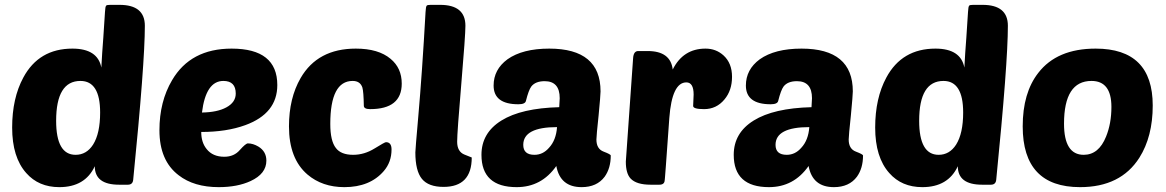

<svg xmlns="http://www.w3.org/2000/svg" viewBox="-20 -760 4797 790"><path d="M88 -48Q30 -113 30 -235Q30 -356 76 -441Q140 -560 278 -560Q382 -560 397 -482Q400 -541 405 -604L412 -711Q413 -733 417 -737Q420 -740 433 -740H472Q576 -740 576 -654Q576 -500 528 -20Q526 0 506 0H470Q370 0 370 -76Q330 10 224 10Q139 10 88 -48ZM211 -263Q211 -123 291 -123Q336 -123 363 -165Q392 -211 392 -297Q392 -427 311 -427Q211 -427 211 -263Z M715 -39Q636 -99 636 -224Q636 -342 688 -430Q764 -560 933 -560Q1121 -560 1121 -410Q1121 -293 989 -245Q912 -217 808 -217Q808 -174 830 -147Q855 -115 903 -115Q943 -115 967 -143Q991 -170 1000 -170Q1021 -170 1043 -157Q1076 -137 1076 -99Q1076 -45 1011 -15Q957 10 880 10Q778 10 715 -39ZM811 -297Q874 -298 911 -318Q950 -339 950 -375Q950 -427 899 -427Q827 -427 811 -297Z M1521 -149Q1563 -175 1568 -175Q1591 -175 1591 -145Q1591 -93 1559 -56Q1502 10 1397 10Q1306 10 1245 -42Q1169 -107 1169 -240Q1169 -356 1217 -439Q1287 -560 1444 -560Q1537 -560 1587 -518Q1633 -480 1633 -416Q1633 -311 1503 -311Q1477 -311 1477 -325Q1476 -383 1471 -400Q1462 -427 1431 -427Q1339 -427 1339 -250Q1339 -180 1362 -151Q1383 -123 1433 -123Q1479 -123 1521 -149Z M1716 -24Q1689 -57 1689 -133Q1689 -144 1701 -280Q1717 -461 1731 -711Q1732 -733 1736 -737Q1739 -740 1752 -740H1791Q1895 -740 1895 -654Q1895 -614 1878 -414Q1861 -215 1861 -177Q1861 -136 1891 -124L1921 -112Q1921 9 1805 9Q1743 9 1716 -24Z M2043 -264Q2125 -315 2281 -319Q2283 -347 2283 -356Q2283 -426 2221 -426Q2183 -426 2166 -404Q2155 -389 2144 -345Q2141 -331 2113 -331Q2011 -331 2011 -408Q2011 -474 2068 -516Q2130 -560 2240 -560Q2451 -560 2451 -384Q2451 -369 2443 -285Q2434 -201 2434 -186Q2434 -147 2464 -136Q2493 -125 2493 -120Q2493 -68 2468 -33Q2436 10 2373 10Q2285 10 2269 -77Q2208 10 2106 10Q1961 10 1961 -123Q1961 -213 2043 -264ZM2133 -164Q2133 -123 2179 -123Q2214 -123 2239 -152Q2268 -183 2272 -237Q2133 -237 2133 -164Z M2832 -324 2834 -371Q2834 -421 2804 -421Q2745 -421 2734 -275Q2715 -6 2715 -20Q2715 0 2693 0H2657Q2599 0 2575 -25Q2555 -46 2555 -95Q2555 -101 2585 -521Q2587 -550 2606 -550H2645Q2739 -550 2748 -474Q2791 -560 2883 -560Q2926 -560 2957 -532Q2992 -500 2992 -444Q2992 -388 2961 -351Q2928 -311 2877 -311Q2832 -311 2832 -324Z M3081 -264Q3163 -315 3319 -319Q3321 -347 3321 -356Q3321 -426 3259 -426Q3221 -426 3204 -404Q3193 -389 3182 -345Q3179 -331 3151 -331Q3049 -331 3049 -408Q3049 -474 3106 -516Q3168 -560 3278 -560Q3489 -560 3489 -384Q3489 -369 3481 -285Q3472 -201 3472 -186Q3472 -147 3502 -136Q3531 -125 3531 -120Q3531 -68 3506 -33Q3474 10 3411 10Q3323 10 3307 -77Q3246 10 3144 10Q2999 10 2999 -123Q2999 -213 3081 -264ZM3171 -164Q3171 -123 3217 -123Q3252 -123 3277 -152Q3306 -183 3310 -237Q3171 -237 3171 -164Z M3639 -48Q3581 -113 3581 -235Q3581 -356 3627 -441Q3691 -560 3829 -560Q3933 -560 3948 -482Q3951 -541 3956 -604L3963 -711Q3964 -733 3968 -737Q3971 -740 3984 -740H4023Q4127 -740 4127 -654Q4127 -500 4079 -20Q4077 0 4057 0H4021Q3921 0 3921 -76Q3881 10 3775 10Q3690 10 3639 -48ZM3762 -263Q3762 -123 3842 -123Q3887 -123 3914 -165Q3943 -211 3943 -297Q3943 -427 3862 -427Q3762 -427 3762 -263Z M4188 -240Q4188 -378 4252 -460Q4329 -560 4488 -560Q4723 -560 4723 -326Q4723 -198 4668 -111Q4591 10 4424 10Q4188 10 4188 -240ZM4358 -251Q4358 -123 4439 -123Q4501 -123 4531 -198Q4553 -252 4553 -320Q4553 -427 4471 -427Q4358 -427 4358 -251Z"/></svg>

Font: PoetsenOne
Style: Regular
Weight: 400
Designer: Rodrigo Fuenzalida, Pablo Impallari
Foundry: Pablo Impallari, Rodrigo Fuenzalida
Version: Version 1.000